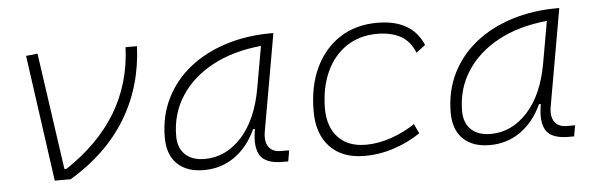

<svg xmlns="http://www.w3.org/2000/svg" viewBox="-41 -650 2425 784"><g transform="rotate(-5 1172.0 -258.0)"><path d="M156.2 0 84 -517.6 131.3 -522.5 199.7 -43.9H208.5Q342.8 -132.8 414.1 -250.5Q485.4 -368.2 491.7 -517.6H538.6Q531.2 -350.6 450.9 -219.7Q370.6 -88.9 221.7 0Z M767.6 10.3Q696.8 10.3 658 -27.8Q619.1 -65.9 619.1 -135.3Q619.1 -223.1 654.3 -294.7Q689.5 -366.2 752.9 -417Q816.4 -467.8 902.3 -495.1Q988.3 -522.5 1089.4 -522.5H1098.1L1028.3 -126Q1021 -85.4 1036.4 -62.7Q1051.8 -40 1086.4 -40H1120.6L1112.8 4.9H1089.8Q1022 4.9 998.8 -29.5Q975.6 -64 988.8 -138.7H981.4Q948.2 -66.9 892.8 -28.3Q837.4 10.3 767.6 10.3ZM774.9 -34.7Q860.8 -34.7 925.8 -105.5Q990.7 -176.3 1013.2 -306.2L1043 -474.6Q927.7 -463.4 843.3 -418Q758.8 -372.6 712.4 -300.5Q666 -228.5 666 -137.7Q666 -88.9 694.8 -61.8Q723.6 -34.7 774.9 -34.7Z M1435.1 -35.2Q1486.3 -35.2 1539.3 -53.5Q1592.3 -71.8 1637.2 -102.1L1655.8 -63Q1608.4 -30.3 1548.6 -10.3Q1488.8 9.8 1425.8 9.8Q1335.4 9.8 1284.7 -43Q1233.9 -95.7 1233.9 -189.9Q1233.9 -292 1269.8 -367.7Q1305.7 -443.4 1370.8 -485.4Q1436 -527.3 1523.4 -527.3Q1666.5 -527.3 1710.9 -419.9L1673.3 -391.6Q1653.8 -440.4 1615 -461.4Q1576.2 -482.4 1519.5 -482.4Q1447.8 -482.4 1394 -446.8Q1340.3 -411.1 1310.8 -346.7Q1281.2 -282.2 1280.8 -195.8Q1281.7 -120.1 1322.3 -77.6Q1362.8 -35.2 1435.1 -35.2Z M1939.5 10.3Q1868.7 10.3 1829.8 -27.8Q1791 -65.9 1791 -135.3Q1791 -223.1 1826.2 -294.7Q1861.3 -366.2 1924.8 -417Q1988.3 -467.8 2074.2 -495.1Q2160.2 -522.5 2261.2 -522.5H2270L2200.2 -126Q2192.9 -85.4 2208.3 -62.7Q2223.6 -40 2258.3 -40H2292.5L2284.7 4.9H2261.7Q2193.8 4.9 2170.7 -29.5Q2147.5 -64 2160.6 -138.7H2153.3Q2120.1 -66.9 2064.7 -28.3Q2009.3 10.3 1939.5 10.3ZM1946.8 -34.7Q2032.7 -34.7 2097.7 -105.5Q2162.6 -176.3 2185.1 -306.2L2214.8 -474.6Q2099.6 -463.4 2015.1 -418Q1930.7 -372.6 1884.3 -300.5Q1837.9 -228.5 1837.9 -137.7Q1837.9 -88.9 1866.7 -61.8Q1895.5 -34.7 1946.8 -34.7Z"/></g></svg>

Font: Cascadia Mono PL ExtraLight
Style: Italic
Weight: 200
Italic angle: -10°
Monospace: yes
Designer: Aaron Bell
Foundry: Saja Typeworks
Version: Version 2404.023; ttfautohint (v1.8.4)